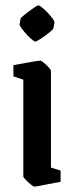

<svg xmlns="http://www.w3.org/2000/svg" viewBox="-20 -686 276 716"><path d="M57 -617Q57 -619 66 -626.5Q75 -634 87.5 -643.5Q100 -653 110 -659.5Q120 -666 123 -666Q127 -666 137 -658Q147 -650 158 -638.5Q169 -627 176.5 -616.5Q184 -606 183 -601L179 -580Q178 -576 163 -564Q148 -552 132 -541.5Q116 -531 112 -531Q108 -531 98 -539.5Q88 -548 77.5 -559.5Q67 -571 60 -581Q53 -591 53 -595ZM109 10Q105 10 95 2Q85 -6 76 -15.5Q67 -25 67 -28V-389L30 -401V-443Q30 -443 44 -445.5Q58 -448 76.5 -451.5Q95 -455 110.5 -457.5Q126 -460 130 -460Q134 -460 143.5 -452Q153 -444 161.5 -435Q170 -426 170 -421V-61L206 -50V-8Q206 -8 192.5 -5.5Q179 -3 161 0.5Q143 4 127.5 7Q112 10 109 10Z"/></svg>

Font: Grenze Gotisch Medium
Style: Regular
Weight: 500
Designer: Renata Polastri
Foundry: Omnibus-Type
Version: Version 1.001